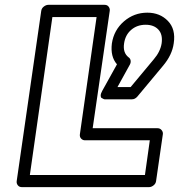

<svg xmlns="http://www.w3.org/2000/svg" viewBox="-20 -746 738 791"><path d="M48.8 0 149.9 -701.2Q151.4 -711.9 160.6 -719Q169.9 -726.1 179.2 -726.1H411.1Q421.9 -726.1 427.7 -718.3Q433.6 -710.4 432.1 -701.2L361.8 -217.8H628.9Q639.6 -217.8 646 -209.7Q652.3 -201.7 650.9 -192.9L623 0Q621.6 10.7 612.5 17.8Q603.5 24.9 594.2 24.9H69.8Q59.1 24.9 53.2 17.1Q47.4 9.3 48.8 0ZM103 -24.9H577.1L597.2 -168H330.1Q320.8 -168 314.2 -175Q307.6 -182.1 309.1 -192.9L377.9 -675.8H195.8ZM400.9 -371.1 461.9 -481Q434.1 -512.7 440.9 -566.9Q449.2 -622.1 490.7 -658Q532.2 -693.8 586.9 -693.8Q638.7 -693.8 671.6 -659.9Q704.6 -626 695.8 -567.9Q689.5 -519.5 650.9 -474.1L545.9 -348.1Q536.1 -336.9 523.9 -336.9H419.9Q419.9 -337.4 416 -336.7Q412.1 -335.9 407.2 -337.9Q402.3 -339.8 398.4 -342.5Q394.5 -345.2 394.8 -352.8Q395 -360.4 400.9 -371.1ZM463.9 -387.2H518.1L613.8 -502Q640.6 -533.2 646 -567.9Q650.9 -604.5 632.3 -624.3Q613.8 -644 580.1 -644Q544.9 -644 520.5 -623Q496.1 -602.1 491.2 -566.9Q485.4 -528.8 509.8 -509.8Q516.6 -505.4 518.1 -496.8Q519.5 -488.3 515.1 -480Z"/></svg>

Font: Trueno Black Outline
Style: Italic
Weight: 900
Width: 6
Designer: Julieta Ulanovsky
Foundry: Julieta Ulanovsky
Version: Version 3.001b | FøM Fix